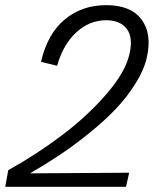

<svg xmlns="http://www.w3.org/2000/svg" viewBox="-25 -719 615 739"><path d="M-4.9 0 6.8 -64Q117.2 -125.5 214.6 -199.2Q312 -272.9 384.5 -356.7Q457 -440.4 473.1 -509.8Q488.3 -574.7 462.9 -607.9Q437.5 -641.1 383.8 -641.1Q318.8 -641.1 268.3 -594.2Q217.8 -547.4 194.8 -465.8L132.8 -481Q157.7 -588.9 224.1 -644Q290.5 -699.2 383.8 -699.2Q478.5 -699.2 519.8 -644Q561 -588.9 540 -497.1Q528.8 -448.7 496.3 -397Q463.9 -345.2 420.2 -299.3Q376.5 -253.4 319.3 -207.3Q262.2 -161.1 206.8 -124Q151.4 -86.9 90.8 -51.8L472.2 -54.2L460 0Z"/></svg>

Font: HK Grotesk Light Italic
Style: Regular
Weight: 300
Italic angle: -13°
Designer: Alfredo Marco Pradil and Stefan Peev
Foundry: Hanken Design Co.
Version: Version 1.000;PS 001.000;hotconv 1.0.88;makeotf.lib2.5.64775